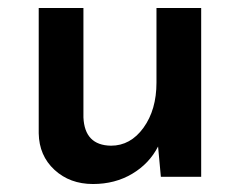

<svg xmlns="http://www.w3.org/2000/svg" viewBox="-20 -443 602 481"><path d="M484 -423V0H383L376 -76Q354 -33 311 -7.5Q268 18 213 18Q155 18 116.5 -17.5Q78 -53 77 -109V-423H189V-149Q192 -79 258 -78Q307 -78 339.5 -123Q372 -168 372 -236V-423Z"/></svg>

Font: Josefin Sans SemiBold
Style: Regular
Weight: 600
Designer: Santiago Orozco
Foundry: Typemade
Version: Version 2.000